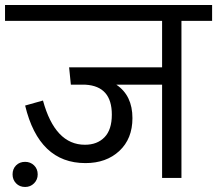

<svg xmlns="http://www.w3.org/2000/svg" viewBox="-39 -708 864 764"><path d="M805 -688V-625H683V0H606V-371H424Q488 -328 488 -238Q488 -156 436 -107.5Q384 -59 301 -59Q116 -59 61 -288L132 -308Q180 -132 299 -132Q348 -132 377 -162Q406 -192 406 -252Q406 -365 301 -371H243L236 -440H606V-625H-19V-688ZM61 -64Q82 -64 96.5 -50Q111 -36 111 -14Q111 7 96.5 21.5Q82 36 61 36Q39 36 25 21.5Q11 7 11 -14Q11 -36 25 -50Q39 -64 61 -64Z"/></svg>

Font: FiraGO Book
Style: Regular
Weight: 350
Designer: bBox Type
Foundry: bBox Type GmbH
Version: Version 1.001;PS 001.001;hotconv 1.0.88;makeotf.lib2.5.64775